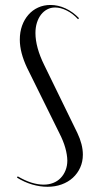

<svg xmlns="http://www.w3.org/2000/svg" viewBox="-20 -726 372 754"><path d="M244.4 -95.6Q244.4 -74.8 237.4 -57.1Q230.4 -39.5 218.1 -26.9Q205.9 -14.2 188.8 -7.6Q171.8 -0.9 151.6 -0.9Q128.9 -0.9 103.2 -8.9Q77.6 -17 49.6 -33.5L46.6 -28.5Q75.6 -10.5 106.1 -1.5Q136.6 7.5 166.6 7.5Q196.8 7.5 222.2 -1.8Q247.6 -11 266.1 -27.9Q284.6 -44.9 295 -68Q305.4 -91.1 305.4 -118.6Q305.4 -138.9 299.9 -160.2Q294.4 -181.5 283.8 -203.8L154 -469.9Q136.6 -505 127.9 -536.8Q119.2 -568.6 119.2 -596.2Q119.2 -618.4 125 -636.8Q130.8 -655.2 141.1 -668.6Q151.5 -681.9 165.5 -689.2Q179.5 -696.6 196.4 -696.6Q218 -696.6 241.9 -684.7Q265.8 -672.8 286.4 -650.6L290.4 -654.6Q265.9 -680 237 -693.2Q208.1 -706.5 178.2 -706.5Q151.8 -706.5 129.7 -696.4Q107.6 -686.4 91.5 -667.9Q75.4 -649.5 66.6 -624.8Q57.8 -600.1 57.8 -570.2Q57.8 -544.8 65 -517.1Q72.2 -489.5 86.1 -460.1L213.2 -202.9Q229 -172.1 236.5 -145.1Q244 -118.1 244.4 -95.6Z"/></svg>

Font: Moniqa Black
Style: Regular
Weight: 900
Designer: Rajesh Rajput
Foundry: Rajesh Rajput
Version: Version 1.000